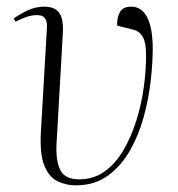

<svg xmlns="http://www.w3.org/2000/svg" viewBox="-20 -543 534 577"><path d="M374 -523Q406 -523 422.5 -490.5Q439 -458 439 -396Q439 -355 433 -301Q427 -247 412 -192Q397 -137 370.5 -90.5Q344 -44 304 -15Q264 14 208 14Q178 14 152.5 1.5Q127 -11 113 -46Q99 -81 103 -149L121 -459Q123 -494 99 -497Q75 -500 44 -486L27 -478L21 -487Q38 -500 62.5 -511.5Q87 -523 113 -523Q144 -523 157.5 -505Q171 -487 169 -446L150 -113Q147 -61 161 -32.5Q175 -4 218 -4Q261 -4 294 -27.5Q327 -51 350.5 -91Q374 -131 389.5 -180Q405 -229 412 -280Q419 -331 419 -377Q419 -414 409.5 -431.5Q400 -449 380 -454L332 -466Q331 -489 340 -506Q349 -523 374 -523Z"/></svg>

Font: Literata 72pt ExtraLight
Style: Italic
Weight: 200
Italic angle: -2°
Designer: Latin by Veronika Burian and Jose Scaglione. Greek by Irene Vlachou. Cyrillic by Vera Evstafieva
Foundry: TypeTogether
Version: Version 3.002